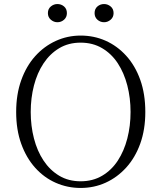

<svg xmlns="http://www.w3.org/2000/svg" viewBox="-20 -915 799 950"><path d="M264 -805Q246 -805 231.5 -817.5Q217 -830 217 -850Q217 -871 231.5 -883Q246 -895 264 -895Q283 -895 297 -883Q311 -871 311 -850Q311 -830 297 -817.5Q283 -805 264 -805ZM495 -805Q476 -805 462 -817.5Q448 -830 448 -850Q448 -871 462 -883Q476 -895 495 -895Q513 -895 527.5 -883Q542 -871 542 -850Q542 -830 527.5 -817.5Q513 -805 495 -805ZM379 15Q314 15 256 -10.5Q198 -36 154 -85Q110 -134 85 -203.5Q60 -273 60 -361Q60 -448 85 -518Q110 -588 154 -637Q198 -686 256 -712.5Q314 -739 379 -739Q445 -739 502.5 -713.5Q560 -688 604.5 -639Q649 -590 674 -520Q699 -450 699 -361Q699 -274 674 -204.5Q649 -135 604.5 -86Q560 -37 502.5 -11Q445 15 379 15ZM379 -18Q439 -18 485.5 -45.5Q532 -73 563 -120.5Q594 -168 610 -230Q626 -292 626 -361Q626 -430 610 -492Q594 -554 563 -601.5Q532 -649 485.5 -676.5Q439 -704 379 -704Q319 -704 273 -676.5Q227 -649 195.5 -601.5Q164 -554 148 -492Q132 -430 132 -361Q132 -292 148 -230Q164 -168 195.5 -120.5Q227 -73 273 -45.5Q319 -18 379 -18Z"/></svg>

Font: Noto Serif TC ExtraLight ExtraLight
Style: Regular
Weight: 250
Version: Version 2.003-H1;hotconv 1.1.1;makeotfexe 2.6.0